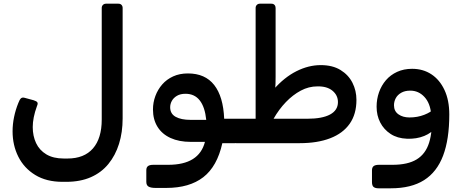

<svg xmlns="http://www.w3.org/2000/svg" viewBox="-20 -770 2503 1038"><path d="M318 213Q231 213 170.5 176Q110 139 79 77Q48 15 48 -60Q48 -98 56 -137Q64 -176 79 -213Q86 -232 93.5 -238.5Q101 -245 114 -241L162 -228Q178 -223 182 -216.5Q186 -210 180 -197Q168 -164 162.5 -136Q157 -108 157 -83Q157 -35 175 3.5Q193 42 230.5 64.5Q268 87 325 87H345Q435 87 482.5 32.5Q530 -22 530 -124V-727Q530 -737 536.5 -743.5Q543 -750 553 -750H620Q631 -750 637 -743.5Q643 -737 643 -727V-130Q643 -55 623.5 7.5Q604 70 566 116.5Q528 163 471 188Q414 213 338 213Z M821 246Q796 246 783.5 239Q771 232 771 213V150Q771 135 780 128Q789 121 809 121H889Q973 121 1022.5 90Q1072 59 1088 -3H1011Q948 -3 902 -24Q856 -45 831.5 -84.5Q807 -124 807 -178Q807 -216 820 -251Q833 -286 857 -313.5Q881 -341 916 -357Q951 -373 996 -373Q1089 -373 1138 -310.5Q1187 -248 1192 -128H1265Q1280 -128 1280 -113V-26Q1280 4 1250 4H1182Q1154 130 1079 188Q1004 246 879 246ZM1010 -122H1095Q1088 -191 1060 -227Q1032 -263 983 -263Q955 -263 936.5 -252Q918 -241 909 -224.5Q900 -208 900 -190Q900 -155 929.5 -138.5Q959 -122 1010 -122Z M1257 4Q1247 4 1241 -2Q1235 -8 1235 -18V-106Q1235 -115 1241.5 -121.5Q1248 -128 1257 -128H1363Q1404 -223 1460.5 -287.5Q1517 -352 1582.5 -385Q1648 -418 1714 -418Q1778 -418 1821 -391.5Q1864 -365 1885.5 -322.5Q1907 -280 1907 -230Q1907 -153 1870.5 -101Q1834 -49 1765 -22.5Q1696 4 1601 4ZM1459 -128H1641Q1722 -128 1764.5 -151Q1807 -174 1807 -218Q1807 -255 1777.5 -279.5Q1748 -304 1696 -303Q1649 -303 1606 -280Q1563 -257 1525.5 -218Q1488 -179 1459 -128ZM1362 -101V-727Q1362 -737 1368.5 -743.5Q1375 -750 1385 -750H1447Q1458 -750 1464 -743.5Q1470 -737 1470 -727V-404Q1470 -378 1470 -357.5Q1470 -337 1469.5 -319.5Q1469 -302 1467.5 -284Q1466 -266 1463 -245.5Q1460 -225 1456 -198Z M2026 248Q2009 248 2000 241Q1991 234 1991 214V151Q1991 135 2000 128Q2009 121 2029 121H2102Q2185 121 2233 91.5Q2281 62 2300 1Q2319 -60 2314 -154L2409 -151Q2409 -17 2375.5 71.5Q2342 160 2272.5 204Q2203 248 2093 248ZM2311 -152Q2306 -212 2274.5 -246Q2243 -280 2198 -280Q2169 -280 2149 -268.5Q2129 -257 2119.5 -239Q2110 -221 2110 -201Q2110 -169 2134 -152Q2158 -135 2194 -135Q2237 -135 2274 -149.5Q2311 -164 2325 -182L2336 -82Q2315 -52 2273.5 -35Q2232 -18 2180 -20Q2128 -22 2091.5 -46Q2055 -70 2035.5 -108Q2016 -146 2016 -193Q2016 -234 2029 -271Q2042 -308 2066.5 -336.5Q2091 -365 2127 -381.5Q2163 -398 2208 -398Q2267 -398 2312 -368.5Q2357 -339 2383 -283.5Q2409 -228 2409 -151Z"/></svg>

Font: Rubik Medium
Style: Italic
Weight: 500
Italic angle: -12°
Designer: Hubert and Fischer
Foundry: Hubert and Fischer
Version: Version 2.300;gftools[0.9.30]